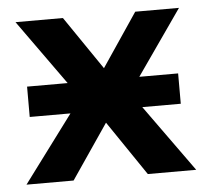

<svg xmlns="http://www.w3.org/2000/svg" viewBox="-42 -541 634 585"><g transform="rotate(-5 275.0 -248.0)"><path d="M43.9 -297.4H168L25.9 -496.1H170.9L282.2 -333L392.1 -496.1H525.9L387.2 -297.4H505.9V-204.6H388.2L535.2 0H387.2L273.9 -167L160.2 0H16.1L168.5 -204.6H43.9Z"/></g></svg>

Font: Code New Roman
Style: Bold
Weight: 700
Monospace: yes
Designer: Sam Radian
Foundry: Code New Roman
Version: Version 1.508 October 19, 2014